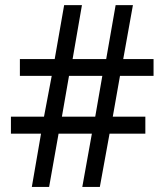

<svg xmlns="http://www.w3.org/2000/svg" viewBox="-20 -734 647 754"><path d="M583 -436V-502H463.9L502 -713.9H434.1L397 -502H265.1L301.8 -713.9H231.9L194.8 -502H58.1V-436H183.1L152.8 -275.9H22.9V-209H141.1L105 0H172.9L210 -209H340.8L303.2 0H372.1L410.2 -209H550.8V-275.9H422.9L451.2 -436ZM251 -436H381.8L354 -275.9H223.1Z"/></svg>

Font: Avrile Sans
Style: Regular
Weight: 400
Designer: Monotype Design Team, Google (font), Stefan Peev (BGR Cyrillic), Cristiano Sobral (main changes)
Foundry: The Avrile Sans Project Authors
Version: Version 3.110